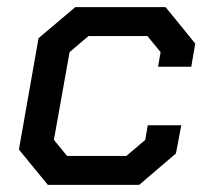

<svg xmlns="http://www.w3.org/2000/svg" viewBox="-20 -518 582 538"><path d="M33 -99 88 -411 191 -498H444L527 -396L516 -331H423L430 -372L393 -417H228L175 -372L131 -126L168 -81H334L387 -126L394 -167H488L473 -88L370 0H114Z"/></svg>

Font: Chakra Petch Medium
Style: Italic
Weight: 500
Italic angle: -10°
Designer: Katatrad Aksorn Co.,Ltd.
Foundry: Cadson Demak Co.,Ltd.
Version: Version 1.000; ttfautohint (v1.6)